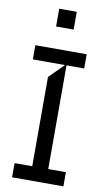

<svg xmlns="http://www.w3.org/2000/svg" viewBox="-102 -993 574 1041"><g transform="rotate(10 184.5 -472.5)"><path d="M43.3 0V-78.1H140.6V-569.6L220.2 -649.1H43.3V-727.3H326V-649.1H228.7V-78.1H326V0ZM136.4 -846.6V-944.6H233V-846.6Z"/></g></svg>

Font: Riot Sans
Style: Regular
Weight: 400
Designer: Rasmus Andersson
Foundry: rsms
Version: Version 3.005